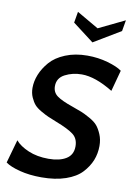

<svg xmlns="http://www.w3.org/2000/svg" viewBox="-103 -1014 764 1093"><g transform="rotate(10 279.5 -468.0)"><path d="M215 14Q145 14 89 -0.5Q33 -15 6 -35L44 -170Q69 -140 119.5 -118.5Q170 -97 236 -97Q300 -97 338 -120.5Q376 -144 376 -193Q376 -238 345.5 -261.5Q315 -285 242 -313Q210 -326 194.5 -332.5Q179 -339 152 -354.5Q125 -370 112 -385Q99 -400 88 -424.5Q77 -449 77 -479Q77 -517 92.5 -556Q108 -595 139.5 -631.5Q171 -668 227 -691Q283 -714 354 -714Q416 -714 472 -698Q528 -682 555 -662L522 -540Q419 -603 341 -603Q288 -603 244.5 -580.5Q201 -558 201 -511Q201 -475 228.5 -455Q256 -435 317 -414Q356 -400 374 -393Q392 -386 423.5 -368.5Q455 -351 470 -333Q485 -315 497.5 -285.5Q510 -256 510 -219Q510 -175 494.5 -136Q479 -97 446.5 -62Q414 -27 354.5 -6.5Q295 14 215 14ZM523 -886 368 -793 246 -886 257 -950 383 -877 534 -950Z"/></g></svg>

Font: Cabin
Style: SemiBold Italic
Weight: 600
Designer: Pablo Impallari
Foundry: Pablo Impallari. www.impallari.com Igino Marini. www.ikern.com
Version: Version 1.005